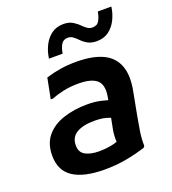

<svg xmlns="http://www.w3.org/2000/svg" viewBox="-140 -870 884 987"><g transform="rotate(-20 302.0 -376.0)"><path d="M265 12Q152 12 93 -26.5Q34 -65 34 -147Q34 -213 68.5 -254Q103 -295 162 -314.5Q221 -334 292 -334Q335 -334 366.5 -326.5Q398 -319 412 -314L402 -220Q381 -230 357.5 -236Q334 -242 298 -242Q236 -242 201 -221Q166 -200 166 -155Q166 -117 195 -101.5Q224 -86 270 -86Q302 -86 332 -91.5Q362 -97 386 -108L377 -69Q371 -84 369.5 -102.5Q368 -121 370 -141.5Q372 -162 376 -180L403 -320Q419 -392 390 -421Q361 -450 286 -450Q241 -450 203 -441.5Q165 -433 138 -422H126L148 -534Q187 -546 227 -552.5Q267 -559 314 -559Q403 -559 458.5 -533Q514 -507 534.5 -452.5Q555 -398 538 -313L516 -197Q508 -155 501.5 -113.5Q495 -72 496 -33L490 -25Q437 -8 381 2Q325 12 265 12ZM189 -622Q194 -660 210.5 -692.5Q227 -725 254 -744.5Q281 -764 319 -764Q349 -764 369.5 -751.5Q390 -739 404 -724Q415 -713 427 -704.5Q439 -696 455 -696Q481 -696 492 -716Q503 -736 508 -764H582Q577 -726 560.5 -693.5Q544 -661 517 -641.5Q490 -622 452 -622Q422 -622 402 -633.5Q382 -645 368 -660Q356 -672 344 -681Q332 -690 316 -690Q291 -690 279.5 -670Q268 -650 264 -622Z"/></g></svg>

Font: Kufam SemiBold
Style: Italic
Weight: 600
Italic angle: -11°
Designer: Artur Schmal
Foundry: Original Type
Version: Version 1.301; ttfautohint (v1.8.3)